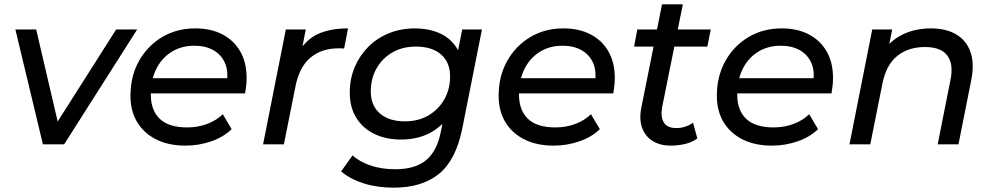

<svg xmlns="http://www.w3.org/2000/svg" viewBox="-20 -666 4582 886"><path d="M178 0 51 -530H147L259 -50H211L516 -530H613L276 0Z M836 6Q758 6 701 -22.5Q644 -51 613 -102.5Q582 -154 582 -224Q582 -314 621 -384Q660 -454 727.5 -494.5Q795 -535 881 -535Q953 -535 1006 -507.5Q1059 -480 1088.5 -429Q1118 -378 1118 -306Q1118 -288 1116 -269.5Q1114 -251 1111 -235H652L664 -305H1065L1026 -281Q1035 -337 1018 -375.5Q1001 -414 964.5 -434.5Q928 -455 877 -455Q817 -455 771.5 -426.5Q726 -398 701 -347.5Q676 -297 676 -229Q676 -157 717.5 -117.5Q759 -78 844 -78Q894 -78 937 -94.5Q980 -111 1008 -139L1049 -70Q1011 -33 954 -13.5Q897 6 836 6Z M1194 0 1299 -530H1391L1361 -376L1351 -414Q1388 -481 1445 -508Q1502 -535 1586 -535L1568 -442Q1562 -443 1556 -443Q1550 -443 1543 -443Q1464 -443 1412.5 -400Q1361 -357 1343 -265L1290 0Z M1796 200Q1721 200 1659 180.5Q1597 161 1554 125L1607 51Q1638 80 1689.5 97.5Q1741 115 1803 115Q1897 115 1947 72.5Q1997 30 2014 -57L2039 -180L2069 -279L2084 -385L2113 -530H2204L2113 -72Q2084 72 2006 136Q1928 200 1796 200ZM1830 -22Q1761 -22 1707.5 -48Q1654 -74 1624 -122.5Q1594 -171 1594 -238Q1594 -302 1616.5 -355.5Q1639 -409 1679 -449.5Q1719 -490 1774.5 -512.5Q1830 -535 1896 -535Q1956 -535 2005.5 -514Q2055 -493 2084.5 -449.5Q2114 -406 2114 -337Q2115 -249 2081 -177.5Q2047 -106 1983.5 -64Q1920 -22 1830 -22ZM1849 -106Q1910 -106 1956.5 -133Q2003 -160 2030 -207Q2057 -254 2057 -314Q2057 -378 2015.5 -414.5Q1974 -451 1899 -451Q1838 -451 1791.5 -424.5Q1745 -398 1718 -351Q1691 -304 1691 -244Q1691 -179 1733 -142.5Q1775 -106 1849 -106Z M2535 6Q2457 6 2400 -22.5Q2343 -51 2312 -102.5Q2281 -154 2281 -224Q2281 -314 2320 -384Q2359 -454 2426.5 -494.5Q2494 -535 2580 -535Q2652 -535 2705 -507.5Q2758 -480 2787.5 -429Q2817 -378 2817 -306Q2817 -288 2815 -269.5Q2813 -251 2810 -235H2351L2363 -305H2764L2725 -281Q2734 -337 2717 -375.5Q2700 -414 2663.5 -434.5Q2627 -455 2576 -455Q2516 -455 2470.5 -426.5Q2425 -398 2400 -347.5Q2375 -297 2375 -229Q2375 -157 2416.5 -117.5Q2458 -78 2543 -78Q2593 -78 2636 -94.5Q2679 -111 2707 -139L2748 -70Q2710 -33 2653 -13.5Q2596 6 2535 6Z M3075 6Q3027 6 2992.5 -15Q2958 -36 2943.5 -75Q2929 -114 2939 -167L3035 -646H3131L3035 -169Q3028 -126 3043.5 -100.5Q3059 -75 3102 -75Q3122 -75 3142 -81.5Q3162 -88 3178 -100L3198 -27Q3171 -8 3138.5 -1Q3106 6 3075 6ZM2906 -451 2921 -530H3260L3244 -451Z M3542 6Q3464 6 3407 -22.5Q3350 -51 3319 -102.5Q3288 -154 3288 -224Q3288 -314 3327 -384Q3366 -454 3433.5 -494.5Q3501 -535 3587 -535Q3659 -535 3712 -507.5Q3765 -480 3794.5 -429Q3824 -378 3824 -306Q3824 -288 3822 -269.5Q3820 -251 3817 -235H3358L3370 -305H3771L3732 -281Q3741 -337 3724 -375.5Q3707 -414 3670.5 -434.5Q3634 -455 3583 -455Q3523 -455 3477.5 -426.5Q3432 -398 3407 -347.5Q3382 -297 3382 -229Q3382 -157 3423.5 -117.5Q3465 -78 3550 -78Q3600 -78 3643 -94.5Q3686 -111 3714 -139L3755 -70Q3717 -33 3660 -13.5Q3603 6 3542 6Z M4276 -535Q4346 -535 4393 -507Q4440 -479 4458.5 -425.5Q4477 -372 4462 -297L4403 0H4307L4366 -297Q4381 -369 4352 -409Q4323 -449 4248 -449Q4171 -449 4120 -407.5Q4069 -366 4052 -280L3996 0H3900L4005 -530H4097L4067 -378L4049 -419Q4087 -479 4145.5 -507Q4204 -535 4276 -535Z"/></svg>

Font: MOST Montserrat Medium
Style: Italic
Weight: 500
Italic angle: -11.3°
Designer: Julieta Ulanovsky
Foundry: Julieta Ulanovsky
Version: Version 8.000;March 11, 2024;FontCreator 15.0.0.2926 64-bit